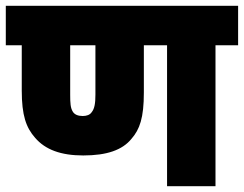

<svg xmlns="http://www.w3.org/2000/svg" viewBox="-20 -642 841 662"><path d="M723 -486H801V-622H0V-486H55V-330C55 -244 70 -202 101 -167C136 -126 190 -106 267 -106C349 -106 402 -125 433 -163C462 -196 476 -236 476 -323V-486H556V0H723ZM265 -242C249 -242 237 -247 231 -257C223 -270 222 -286 222 -316V-486H309V-316C309 -286 306 -267 296 -255C290 -246 279 -242 265 -242Z"/></svg>

Font: Noto Sans Devanagari SemiCondensed Black
Style: Regular
Weight: 900
Width: 4
Designer: Jelle Bosma - Monotype Design Team
Foundry: Monotype Imaging Inc.
Version: Version 2.004